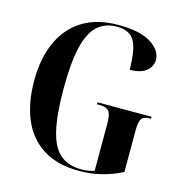

<svg xmlns="http://www.w3.org/2000/svg" viewBox="-108 -823 889 932"><g transform="rotate(15 336.5 -357.0)"><path d="M371 10Q262 10 190 -35.5Q118 -81 83 -163.5Q48 -246 48 -358Q48 -469 85 -551.5Q122 -634 194.5 -679Q267 -724 373 -724Q484 -724 538.5 -689Q593 -654 593 -607Q593 -574 565.5 -551Q538 -528 482 -528Q482 -628 458 -671Q434 -714 370 -714Q309 -714 270.5 -678Q232 -642 214 -563.5Q196 -485 196 -358Q196 -228 214 -149.5Q232 -71 272.5 -35.5Q313 0 381 0Q397 0 414 -2.5Q431 -5 445 -10V-252Q445 -294 432 -309.5Q419 -325 385 -325H372V-335H644V-325H635Q606 -325 596 -309Q586 -293 586 -249V-42Q535 -16 482.5 -3Q430 10 371 10Z"/></g></svg>

Font: Noto Serif Display Condensed
Style: Bold
Weight: 700
Width: 3
Designer: Monotype Design Team
Foundry: Monotype Imaging Inc.
Version: Version 2.009